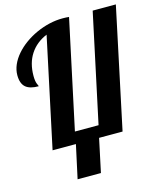

<svg xmlns="http://www.w3.org/2000/svg" viewBox="-137 -848 967 1153"><g transform="rotate(-15 347.0 -271.5)"><path d="M245.1 0H100.1L245.1 -680.2Q177.7 -651.9 141.4 -596.2Q105 -540.5 105 -460.9Q105 -428.7 112.3 -411.1Q114.3 -404.8 117.2 -399.9Q119.1 -396.5 119.1 -393.1Q65.4 -393.1 39.6 -414.6Q12.2 -437.5 12.2 -490.2Q12.2 -522.5 26.1 -554.7Q40 -586.9 65.9 -616.7Q90.8 -645.5 124.5 -669.9Q158.2 -694.3 197.8 -712.4Q281.7 -750 362.8 -750Q385.3 -750 402.8 -748L258.8 -74.2H405.8L549.8 -748H693.8L535.2 0H389.2L345.2 207H200.2Z"/></g></svg>

Font: Pattaya
Style: Regular
Weight: 400
Designer: Pablo Impallari / Thai characters Designed by Thanarat Vachiruckul and Suppakit Chalermlarp
Foundry: Pablo Impallari
Version: Version 2.001